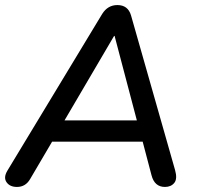

<svg xmlns="http://www.w3.org/2000/svg" viewBox="-22 -732 778 759"><path d="M45 7Q17 7 4 -11.5Q-9 -30 7 -57L382 -677Q404 -712 442 -712Q484 -712 496 -671L670 -60Q680 -25 667 -9Q654 7 630 7Q589 7 577 -39L542 -172H184L97 -24Q79 7 45 7ZM429 -590 233 -256H519L431 -590Z"/></svg>

Font: Nunito SemiBold
Style: Italic
Weight: 600
Italic angle: -9°
Designer: Vernon Adams
Foundry: Vernon Adams
Version: Version 3.601; ttfautohint (v1.8.2.53-6de2)